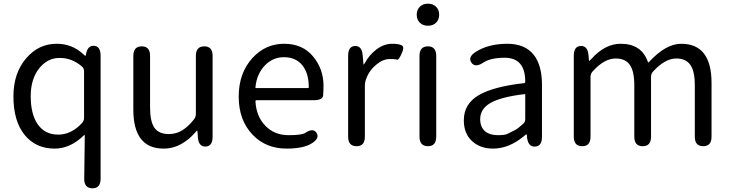

<svg xmlns="http://www.w3.org/2000/svg" viewBox="-20 -795 3974 1044"><path d="M482 229Q437 228 438 176L441 -58Q441 -63 437 -60Q363 13 277 13Q174 13 113.5 -62Q53 -137 53 -271Q53 -399 124 -480Q191 -557 288 -557Q371 -557 431 -502Q443 -491 444.5 -491Q446 -491 447 -498Q456 -549 492 -546Q527 -543 527 -492V177Q527 229 482 229ZM426 -126Q437 -138 437 -154V-408Q437 -423 426 -433Q372 -480 304.5 -480Q237 -480 192 -422Q147 -364 147 -272Q147 -173 186 -118Q225 -63 296.5 -63Q368 -63 426 -126Z M870 13Q705 13 705 -199V-491Q705 -543 751 -543Q796 -543 796 -491V-210Q796 -134 820 -100Q844 -66 898 -66Q939 -66 972 -87Q1005 -108 1034 -145Q1045 -158 1045 -175V-491Q1045 -543 1091 -543Q1136 -543 1136 -491V-51Q1136 0 1098 2Q1060 3 1056 -48L1054 -79Q1053 -85 1051.5 -85Q1050 -85 1041 -74Q1009 -37 969 -14Q923 13 870 13Z M1538 13Q1426 13 1354 -62Q1278 -141 1278 -269.5Q1278 -398 1353 -480Q1424 -557 1524.5 -557Q1625 -557 1682 -488.5Q1739 -420 1739 -329Q1739 -302 1737 -276Q1735 -250 1684 -250H1374Q1369 -250 1369 -245Q1373 -163 1422.5 -111.5Q1472 -60 1549 -60Q1621 -60 1639 -72Q1682 -101 1701 -73Q1720 -44 1676 -16Q1631 13 1538 13ZM1369 -321Q1368 -316 1373 -316H1654Q1659 -316 1659 -321Q1659 -397 1623.5 -440.5Q1588 -484 1524 -484Q1464 -484 1421 -440Q1376 -393 1369 -321Z M1919 0Q1873 0 1873 -52V-492Q1873 -543 1910 -545Q1948 -546 1952 -495L1956 -450Q1956 -444 1957.5 -444Q1959 -444 1965 -454Q1988 -497 2028 -527Q2068 -557 2113 -557Q2148 -557 2164.5 -548.5Q2181 -540 2164 -504Q2148 -467 2139.5 -470.5Q2131 -474 2101 -474Q2063 -474 2029 -446Q1989 -414 1972 -369Q1964 -349 1964 -328V-52Q1964 0 1919 0Z M2307 0Q2261 0 2261 -52V-491Q2261 -543 2307 -543Q2352 -543 2352 -491V-52Q2352 0 2307 0ZM2307 -655Q2280 -655 2263 -671.5Q2246 -688 2246 -715Q2246 -742 2263 -758.5Q2280 -775 2307 -775Q2334 -775 2351 -758.5Q2368 -742 2368 -715Q2368 -688 2351 -671.5Q2334 -655 2307 -655Z M2661 13Q2591 13 2546.5 -28Q2502 -69 2502 -141Q2502 -229 2581.5 -276.5Q2661 -324 2830 -343Q2836 -344 2836 -351Q2836 -481 2724 -481Q2647 -481 2607 -454Q2563 -425 2543 -455Q2523 -485 2567 -513Q2636 -557 2739 -557Q2835 -557 2883 -496Q2927 -439 2927 -334V-51Q2927 0 2890 2Q2853 5 2846 -46L2845 -58Q2844 -65 2842.5 -65Q2841 -65 2828 -54Q2747 13 2661 13ZM2687 -60Q2725 -60 2739 -67Q2762 -78 2785 -90Q2794 -95 2825 -122Q2836 -132 2836 -147V-279Q2836 -284 2831 -283Q2703 -268 2645 -234Q2591 -202 2591 -147Q2591 -103 2619 -80Q2644 -60 2687 -60Z M3146 0Q3100 0 3100 -52V-492Q3100 -543 3137 -545Q3175 -547 3180 -496L3182 -470Q3183 -464 3184.5 -464Q3186 -464 3196 -475Q3270 -557 3355 -557Q3469 -557 3503 -458Q3505 -453 3508 -457Q3600 -557 3684 -557Q3849 -557 3849 -344V-52Q3849 0 3804 0Q3758 0 3758 -52V-332Q3758 -408 3733.5 -442.5Q3709 -477 3657 -477Q3596 -477 3531 -406Q3520 -394 3520 -378V-52Q3520 0 3475 0Q3429 0 3429 -52V-332Q3429 -408 3404.5 -442.5Q3380 -477 3328 -477Q3265 -477 3202 -406Q3191 -394 3191 -378V-52Q3191 0 3146 0Z"/></svg>

Font: Resource Han Rounded JP
Style: Regular
Weight: 400
Designer: Cyano Hao (round all glyphs); Ryoko NISHIZUKA 西塚涼子 (kana, bopomofo & ideographs); Paul D. Hunt (Latin, Greek & Cyrillic)
Foundry: Cyano Hao
Version: 0.990